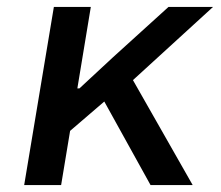

<svg xmlns="http://www.w3.org/2000/svg" viewBox="-20 -536 640 556"><path d="M416 0H538L365 -304L597 -516H468L307 -370L210 -280H204L243 -516H136L50 0H157L183 -157L282 -242Z"/></svg>

Font: IBM Mono Medium
Style: Italic
Weight: 500
Italic angle: -9°
Monospace: yes
Designer: Mike Abbink, Paul van der Laan, Pieter van Rosmalen
Foundry: Bold Monday
Version: Version 2.3